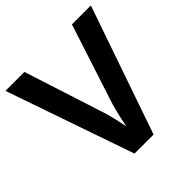

<svg xmlns="http://www.w3.org/2000/svg" viewBox="-188 -863 1011 1011"><g transform="rotate(-45 318.0 -357.0)"><path d="M636 -714 389 0H247L0 -714H141L277 -292Q286 -267 293.5 -238Q301 -209 307.5 -181.5Q314 -154 318 -132Q322 -154 328 -181.5Q334 -209 341.5 -238Q349 -267 358 -293L495 -714Z"/></g></svg>

Font: Noto Sans Khmer SemiBold
Style: Regular
Weight: 600
Version: Version 2.003